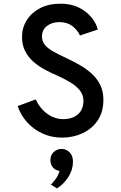

<svg xmlns="http://www.w3.org/2000/svg" viewBox="-20 -732 656 1038"><path d="M315 12Q259 12 211 -9.8Q163 -31.5 127.8 -69.8Q92.5 -108 75.5 -158.5L173 -194.5Q194.5 -147 234.5 -117.5Q274.5 -88 322.5 -88Q371 -88 401 -113.5Q431 -139 431 -187.5Q431 -219.5 411 -244Q391 -268.5 358.5 -287.8Q326 -307 288.5 -324Q255 -338 221.8 -356Q188.5 -374 160.8 -398.2Q133 -422.5 116 -455.5Q99 -488.5 99 -532.5Q99 -581.5 124.2 -622.2Q149.5 -663 196.2 -687.5Q243 -712 307 -712Q383.5 -712 437.8 -672.2Q492 -632.5 509 -572.5L412.5 -540Q398.5 -570.5 370.5 -591.5Q342.5 -612.5 301.5 -612.5Q260.5 -612.5 233.8 -591.5Q207 -570.5 207 -534.5Q207 -508 223.2 -488.8Q239.5 -469.5 269 -453Q298.5 -436.5 339.5 -417.5Q372.5 -402 407.5 -382.5Q442.5 -363 472.5 -336.8Q502.5 -310.5 520.8 -275Q539 -239.5 539 -192.5Q539 -127 508.5 -81.5Q478 -36 427 -12Q376 12 315 12ZM288 286.5 255 266Q264.5 258 280.2 236.8Q296 215.5 301.5 192Q278.5 188.5 265.5 172.5Q252.5 156.5 252.5 133.5Q252.5 106 271 89.5Q289.5 73 313 73Q337 73 355.8 91Q374.5 109 374.5 141.5Q374.5 185.5 350 224.2Q325.5 263 288 286.5Z"/></svg>

Font: Overpass Mono SemiBold
Style: Regular
Weight: 600
Monospace: yes
Designer: Delve Withrington, Dave Bailey
Foundry: Delve Fonts LLC
Version: Version 4.000